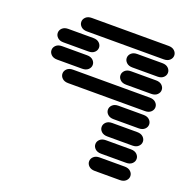

<svg xmlns="http://www.w3.org/2000/svg" viewBox="-162 -1028 1324 1308"><g transform="rotate(20 500.0 -374.5)"><path d="M659.2 111.3H840.8Q868.2 111.3 883.8 96.7Q899.4 82 899.4 62.5Q899.4 43 883.8 28.3Q868.2 13.7 840.8 13.7H659.2Q631.8 13.7 616.2 28.3Q600.6 43 600.6 62.5Q600.6 82 616.2 96.7Q631.8 111.3 659.2 111.3ZM659.2 -13.7H840.8Q868.2 -13.7 883.8 -28.3Q899.4 -43 899.4 -62.5Q899.4 -82 883.8 -96.7Q868.2 -111.3 840.8 -111.3H659.2Q631.8 -111.3 616.2 -96.7Q600.6 -82 600.6 -62.5Q600.6 -43 616.2 -28.3Q631.8 -13.7 659.2 -13.7ZM659.2 -138.7H840.8Q868.2 -138.7 883.8 -153.3Q899.4 -168 899.4 -187.5Q899.4 -207 883.8 -221.7Q868.2 -236.3 840.8 -236.3H659.2Q631.8 -236.3 616.2 -221.7Q600.6 -207 600.6 -187.5Q600.6 -168 616.2 -153.3Q631.8 -138.7 659.2 -138.7ZM659.2 -263.7H840.8Q868.2 -263.7 883.8 -278.3Q899.4 -293 899.4 -312.5Q899.4 -332 883.8 -346.7Q868.2 -361.3 840.8 -361.3H659.2Q631.8 -361.3 616.2 -346.7Q600.6 -332 600.6 -312.5Q600.6 -293 616.2 -278.3Q631.8 -263.7 659.2 -263.7ZM284.2 -388.7H840.8Q868.2 -388.7 883.8 -403.3Q899.4 -418 899.4 -437.5Q899.4 -457 883.8 -471.7Q868.2 -486.3 840.8 -486.3H284.2Q256.8 -486.3 241.2 -471.7Q225.6 -457 225.6 -437.5Q225.6 -418 241.2 -403.3Q256.8 -388.7 284.2 -388.7ZM159.2 -513.7H340.8Q368.2 -513.7 383.8 -528.3Q399.4 -543 399.4 -562.5Q399.4 -582 383.8 -596.7Q368.2 -611.3 340.8 -611.3H159.2Q131.8 -611.3 116.2 -596.7Q100.6 -582 100.6 -562.5Q100.6 -543 116.2 -528.3Q131.8 -513.7 159.2 -513.7ZM659.2 -513.7H840.8Q868.2 -513.7 883.8 -528.3Q899.4 -543 899.4 -562.5Q899.4 -582 883.8 -596.7Q868.2 -611.3 840.8 -611.3H659.2Q631.8 -611.3 616.2 -596.7Q600.6 -582 600.6 -562.5Q600.6 -543 616.2 -528.3Q631.8 -513.7 659.2 -513.7ZM159.2 -638.7H340.8Q368.2 -638.7 383.8 -653.3Q399.4 -668 399.4 -687.5Q399.4 -707 383.8 -721.7Q368.2 -736.3 340.8 -736.3H159.2Q131.8 -736.3 116.2 -721.7Q100.6 -707 100.6 -687.5Q100.6 -668 116.2 -653.3Q131.8 -638.7 159.2 -638.7ZM659.2 -638.7H840.8Q868.2 -638.7 883.8 -653.3Q899.4 -668 899.4 -687.5Q899.4 -707 883.8 -721.7Q868.2 -736.3 840.8 -736.3H659.2Q631.8 -736.3 616.2 -721.7Q600.6 -707 600.6 -687.5Q600.6 -668 616.2 -653.3Q631.8 -638.7 659.2 -638.7ZM284.2 -763.7H840.8Q868.2 -763.7 883.8 -778.3Q899.4 -793 899.4 -812.5Q899.4 -832 883.8 -846.7Q868.2 -861.3 840.8 -861.3H284.2Q256.8 -861.3 241.2 -846.7Q225.6 -832 225.6 -812.5Q225.6 -793 241.2 -778.3Q256.8 -763.7 284.2 -763.7Z"/></g></svg>

Font: Sixtyfour
Style: Regular
Weight: 400
Designer: Jens Kutilek
Foundry: Jens Kutilek
Version: Version 2.001